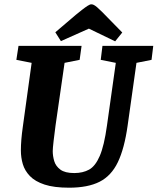

<svg xmlns="http://www.w3.org/2000/svg" viewBox="-20 -861 732 892"><path d="M301 11Q231 11 187 -3.5Q143 -18 119 -43Q95 -68 86 -98.5Q77 -129 77 -162Q77 -209 86 -272L127 -569L56 -583L66 -648H359L350 -583L280 -569L238 -278Q233 -241 229 -206Q225 -171 225 -159Q225 -136 232 -112.5Q239 -89 260.5 -73Q282 -57 325 -57Q365 -57 394 -73Q423 -89 443.5 -136.5Q464 -184 477 -278L518 -569L448 -583L456 -648H692L684 -583L614 -569L573 -278Q558 -171 527.5 -107.5Q497 -44 442.5 -16.5Q388 11 301 11ZM515 -669 393 -728 263 -670 237 -711 332 -792Q348 -805 362 -816Q376 -827 387 -834Q398 -841 404 -841Q410 -841 416 -838Q422 -835 431 -827.5Q440 -820 454 -806L548 -710Z"/></svg>

Font: Faustina ExtraBold
Style: Italic
Weight: 800
Italic angle: -8°
Designer: Alfonso Garcia
Foundry: http://www.omnibus-type.com
Version: Version 1.200